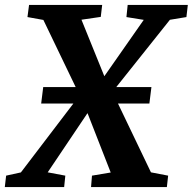

<svg xmlns="http://www.w3.org/2000/svg" viewBox="-52 -763 786 783"><path d="M-32.4 0 -27 -46.7 33.2 -59.9 271.9 -373.2 372.6 -450.9 534.2 -682 463.6 -693.4 468.7 -743H714L708.2 -693.4L640.9 -682.3L405.5 -387L304 -300.4L142.5 -60.2L214.4 -46.7L209.6 0ZM319.3 0 323.1 -46.7 399.5 -59.5 305.4 -300.4 273.3 -373.2 124.9 -681.7 60 -693.4 66.5 -743H364.7L358.9 -694.1L280.2 -682.6L374 -450.9L407 -387L563.6 -60.2L633.7 -46.7L628.5 0ZM115.9 -340.8 124.2 -407.8H565.5L557.2 -340.8Z"/></svg>

Font: Merriweather Light
Style: Italic
Weight: 300
Italic angle: -7.8°
Designer: Eben Sorkin
Foundry: Eben Sorkin
Version: Version 2.101